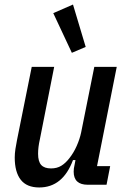

<svg xmlns="http://www.w3.org/2000/svg" viewBox="-20 -815 563 847"><path d="M219 -520 156 -201Q148 -166 148 -137Q148 -102 162 -87Q176 -72 205 -72Q231 -72 250 -83.5Q269 -95 286 -117Q305 -141 318.5 -171.5Q332 -202 338 -231L396 -520H495L408 -82H466L450 0H367Q305 0 305 -58Q305 -65 306 -72.5Q307 -80 309 -88L313 -109H302Q257 12 153 12Q98 12 71.5 -22Q45 -56 45 -120Q45 -137 48 -157.5Q51 -178 55 -197L120 -520ZM215 -757 302 -795 358 -608 297 -582Z"/></svg>

Font: IBM Plex Sans Condensed Medium
Style: Italic
Weight: 500
Width: 3
Italic angle: -11°
Designer: Mike Abbink, Paul van der Laan, Pieter van Rosmalen
Foundry: Bold Monday
Version: Version 1.3